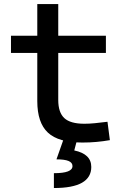

<svg xmlns="http://www.w3.org/2000/svg" viewBox="-20 -694 626 948"><path d="M386.7 9.8Q269 9.8 216.6 -39.1Q164.1 -87.9 164.1 -195.3V-283.2H267.6V-200.2Q267.6 -138.7 297.6 -110.8Q327.6 -83 396.5 -83Q420.9 -83 448.2 -85.7Q475.6 -88.4 510.7 -92.8L522.5 -2Q488.3 3.9 455.8 6.8Q423.3 9.8 386.7 9.8ZM164.1 -244.1V-673.8H267.6V-244.1ZM34.2 -432.6V-517.6H502.9V-432.6ZM246.1 234.4V161.1Q292.5 161.1 315.2 152.3Q337.9 143.6 337.9 126Q337.9 108.9 318.4 100.8Q298.8 92.8 258.8 92.8L292.5 -2.9L358.9 2.4L346.7 48.8Q388.7 57.6 409.7 77.9Q430.7 98.1 430.7 130.4Q430.7 182.1 384.8 208.3Q338.9 234.4 246.1 234.4Z"/></svg>

Font: Cascadia Mono PL
Style: Regular
Weight: 400
Monospace: yes
Designer: Aaron Bell
Foundry: Saja Typeworks
Version: Version 2102.003